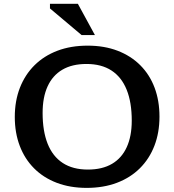

<svg xmlns="http://www.w3.org/2000/svg" viewBox="-20 -948 890 980"><path d="M427.5 -715Q512.5 -715 580.2 -689Q648 -663 696 -615Q744 -567 769 -500.5Q794 -434 794 -353Q794 -271 768.2 -204.2Q742.5 -137.5 694 -89.2Q645.5 -41 576.8 -15Q508 11 422.5 11Q337.5 11 269.5 -15Q201.5 -41 153.8 -89Q106 -137 80.8 -203.5Q55.5 -270 55.5 -351Q55.5 -433 81.5 -499.8Q107.5 -566.5 156 -614.8Q204.5 -663 273 -689Q341.5 -715 427.5 -715ZM428.5 -82.5Q502 -82.5 551.8 -111.8Q601.5 -141 627 -197Q652.5 -253 652.5 -332.5Q652.5 -425.5 626.5 -490Q600.5 -554.5 549.2 -588Q498 -621.5 421.5 -621.5Q348 -621.5 298.2 -592.2Q248.5 -563 223 -507.2Q197.5 -451.5 197.5 -371.5Q197.5 -279 223.2 -214.2Q249 -149.5 300.5 -116Q352 -82.5 428.5 -82.5ZM464.5 -769H396.5L235 -905V-928.5H377.5Z"/></svg>

Font: Newsreader 7pt Medium
Style: Regular
Weight: 500
Designer: Hugues Gentile
Foundry: Production Type
Version: Version 1.003